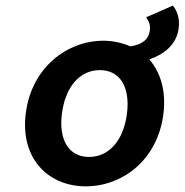

<svg xmlns="http://www.w3.org/2000/svg" viewBox="-20 -647 653 679"><path d="M199 -245C211 -340 262 -399 333 -399C404 -399 441 -340 429 -245C417 -151 366 -92 295 -92C224 -92 187 -151 199 -245ZM500 -581C508 -570 512 -556 510 -540C506 -507 483 -490 442 -483C413 -495 380 -503 346 -503C217 -503 91 -408 71 -245C51 -83 154 12 283 12C414 12 538 -82 558 -245C568 -327 547 -392 508 -437C558 -454 605 -488 612 -548C616 -578 608 -605 594 -624L591 -627L497 -586Z"/></svg>

Font: Falling Sky
Style: MedObl
Weight: 500
Designer: Paul D. Hunt
Foundry: Adobe Systems Incorporated
Version: Version 1.02